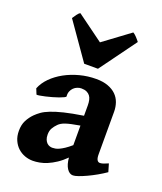

<svg xmlns="http://www.w3.org/2000/svg" viewBox="-140 -835 793 941"><g transform="rotate(20 256.5 -365.0)"><path d="M210.9 -78.1Q218.3 -78.1 227.1 -79.6Q235.8 -81.1 246.8 -86.2Q257.8 -91.3 272 -100.6Q286.1 -109.9 304.2 -125.5V-227.5Q278.3 -223.1 260.5 -219.2Q242.7 -215.3 230.5 -211.2Q218.3 -207 210.2 -202.1Q202.1 -197.3 196.3 -191.4Q183.6 -178.7 175.8 -165Q168 -151.4 168 -131.3Q168 -115.7 172.4 -105.5Q176.8 -95.2 183.1 -89.1Q189.5 -83 197 -80.6Q204.6 -78.1 210.9 -78.1ZM510.7 -59.6Q490.2 -45.4 466.6 -32Q442.9 -18.6 420.7 -8.3Q398.4 2 380.4 8.3Q362.3 14.6 352.5 14.6Q334 14.6 320.8 -5.6Q307.6 -25.9 304.7 -61Q282.7 -39.1 260.5 -24.4Q238.3 -9.8 217.5 -1Q196.8 7.8 177.7 11.2Q158.7 14.6 143.1 14.6Q121.6 14.6 101.3 7.3Q81.1 0 64.9 -14.6Q48.8 -29.3 39.1 -50.8Q29.3 -72.3 29.3 -100.6Q29.3 -132.3 41 -155Q52.7 -177.7 70.8 -195.8Q82.5 -207.5 97.9 -218.5Q113.3 -229.5 139.2 -239.7Q165 -250 204.6 -259.8Q244.1 -269.5 304.2 -278.8V-333Q304.2 -347.7 301.5 -360.1Q298.8 -372.6 292.2 -381.3Q285.6 -390.1 274.4 -395.3Q263.2 -400.4 246.6 -400.4Q236.3 -400.4 225.8 -396.2Q215.3 -392.1 207.3 -384.3Q199.2 -376.5 194.6 -365Q189.9 -353.5 191.4 -338.9Q191.9 -335.9 182.6 -331.3Q173.3 -326.7 158.9 -321.5Q144.5 -316.4 127.2 -311.5Q109.9 -306.6 94 -303Q78.1 -299.3 65.9 -297.4Q53.7 -295.4 49.8 -296.4L38.1 -325.2Q50.3 -356 76.2 -382.1Q102.1 -408.2 137.2 -427.5Q172.4 -446.8 214.1 -457.8Q255.9 -468.8 299.8 -468.8Q335.4 -468.8 361.3 -459.2Q387.2 -449.7 403.8 -433.3Q420.4 -417 428.2 -394.8Q436 -372.6 436 -347.7V-126Q436 -105.5 441.4 -96.7Q446.8 -87.9 455.6 -87.9Q459 -87.9 462.4 -88.4Q465.8 -88.9 470.7 -90.3Q475.6 -91.8 482.2 -94.5Q488.8 -97.2 498.5 -101.1ZM289.6 -518.6H217.8L85 -708.5Q90.8 -717.8 99.1 -729.5Q107.4 -741.2 115.7 -745.1L254.4 -643.6L391.6 -745.1Q395.5 -743.2 400.4 -739Q405.3 -734.9 410.4 -729.5Q415.5 -724.1 420.2 -718.5Q424.8 -712.9 428.2 -708.5Z"/></g></svg>

Font: Gentium Book Basic
Style: Bold
Weight: 700
Designer: J. Victor Gaultney and Annie Olsen
Foundry: SIL International
Version: Version 1.102; 2013; Maintenance release